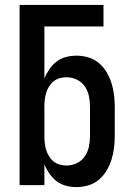

<svg xmlns="http://www.w3.org/2000/svg" viewBox="-20 -755 540 783"><path d="M292 8Q270 8 249 2.5Q228 -3 211 -16Q194 -29 181.5 -47Q169 -65 161 -85V0H60V-735H402V-647H161V-435Q169 -455 181.5 -473Q194 -491 211 -504Q228 -517 249 -522.5Q270 -528 292 -528Q316 -528 340 -521Q364 -514 383 -498Q402 -482 414.5 -461Q427 -440 434.5 -416.5Q442 -393 445 -368.5Q448 -344 448 -320V-200Q448 -176 445 -151.5Q442 -127 434.5 -103.5Q427 -80 414.5 -59Q402 -38 383 -22Q364 -6 340 1Q316 8 292 8ZM251 -80Q273 -80 293 -89.5Q313 -99 325.5 -117Q338 -135 342.5 -156.5Q347 -178 347 -200V-320Q347 -342 342.5 -363.5Q338 -385 325.5 -403Q313 -421 293 -430.5Q273 -440 251 -440Q237 -440 223 -436Q209 -432 198 -423Q187 -414 179.5 -401.5Q172 -389 168 -375.5Q164 -362 162.5 -348Q161 -334 161 -320V-200Q161 -186 162.5 -172Q164 -158 168 -144.5Q172 -131 179.5 -118.5Q187 -106 198 -97Q209 -88 223 -84Q237 -80 251 -80Z"/></svg>

Font: Zed Sans Semibold
Style: Regular
Weight: 600
Designer: Belleve Invis
Foundry: Belleve Invis
Version: Version 1.0.0; ttfautohint (v1.8.4)